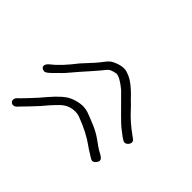

<svg xmlns="http://www.w3.org/2000/svg" viewBox="-118 -539 640 640"><g transform="rotate(-45 202.0 -219.5)"><path d="M137.4 -400.1C136.4 -394.2 145.7 -382.1 165.4 -364C172.7 -356 179.1 -349.7 184.5 -345L218.4 -316C246.6 -291.8 254.3 -283 290.2 -254C296 -249.3 300.2 -239 302.9 -223C301.9 -211.4 292.6 -195.1 275 -174C221 -120.8 191.7 -91.1 187.1 -84.8C178.8 -73.6 172.2 -65 167.2 -59L161.7 -50C150.8 -35.3 176.1 -15.3 187 -30L193.5 -39C212.3 -65 230.8 -86.2 248.9 -102.5C258.2 -110.8 266.8 -119.3 274.7 -128C305.3 -156.3 323.4 -179.9 328.9 -199C336.2 -214.6 333.7 -234.8 321.3 -259.5C317.8 -266.5 310.3 -274.1 298.9 -282.4C287.5 -290.7 268 -307.9 240.4 -334C206.6 -360.1 182.2 -383 167.2 -402.6C156 -417.2 140.6 -419.3 137.4 -400.1ZM-10.4 -381 0.2 -371C9.1 -362 24.5 -347.3 46.5 -327L58.2 -317C69 -307.8 72.9 -304.6 82.9 -295C95.5 -282.9 111.2 -269.1 115.2 -245C117.3 -232.1 116.6 -220.8 112.9 -211C99.2 -174.3 83.6 -144 66 -120C55.1 -105.1 52.9 -99.1 42.2 -83C37.5 -75 39.5 -67.8 48.3 -61.5C61.6 -51.8 67.9 -61.9 73.3 -70C77.2 -77 77.2 -77 81 -84C83.6 -88.7 90.6 -98.8 102.1 -114.5C113.5 -130.2 123.4 -149.1 131.5 -171C138.1 -188.6 151 -210.5 146.4 -238C144 -252 140.9 -263 136.9 -271C130.7 -286.6 113.3 -306.6 84.9 -331L62.7 -350C48.5 -362.2 33.9 -377.1 20.1 -390L10.4 -400C-5.6 -416 -25.1 -397 -10.4 -381Z"/></g></svg>

Font: MewTooHand
Style: Lta
Weight: 400
Designer: Mew Too, Robert Jablonski
Version: Version 0.77